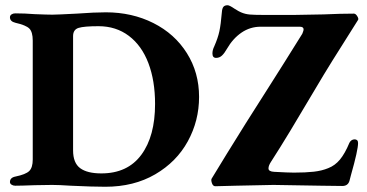

<svg xmlns="http://www.w3.org/2000/svg" viewBox="-20 -706 1402 733"><path d="M18 0ZM250 3Q205 0 179 0L113 1Q61 3 38 3Q30 3 24 -1Q18 -5 18 -11Q18 -28 39 -32Q78 -40 91.5 -53Q105 -66 105 -97V-551Q105 -584 92 -597Q79 -610 39 -619Q18 -624 18 -640Q18 -647 24 -651Q30 -655 38 -655Q75 -655 112 -652Q160 -650 180 -650Q197 -650 273 -654Q341 -659 384 -659Q484 -659 565.5 -618Q647 -577 693.5 -503Q740 -429 740 -336Q740 -245 697 -166.5Q654 -88 572.5 -40.5Q491 7 382 7Q334 7 250 3ZM572 -309Q572 -398 546.5 -465Q521 -532 472 -569Q423 -606 356 -606Q301 -606 280 -599.5Q259 -593 259 -568V-132Q259 -84 286 -64Q313 -44 367 -44Q467 -44 519.5 -115Q572 -186 572 -309ZM1207 3 1024 0 879 3 802 5Q793 5 789 -7Q785 -19 788 -24L846 -119Q911 -225 1007 -375Q1031 -413 1063 -463.5Q1095 -514 1134 -577Q1135 -580 1137 -585Q1139 -590 1139 -594Q1139 -604 1124 -604H1046H975Q935 -604 902 -581.5Q869 -559 846 -519Q837 -503 827.5 -494Q818 -485 805 -485Q791 -485 791 -502Q791 -515 798 -529Q812 -561 817.5 -586.5Q823 -612 827 -659Q828 -674 833 -680Q838 -686 849 -686Q856 -686 875 -673Q894 -661 900 -659Q916 -652 934 -650.5Q952 -649 986 -649H1104L1215 -651Q1282 -654 1331 -654Q1338 -654 1344 -644Q1350 -634 1347 -630L1279 -522Q1221 -431 1144 -300Q1129 -274 1088.5 -207Q1048 -140 1015 -89Q1005 -74 1005 -63Q1005 -51 1027 -50Q1081 -47 1102 -47Q1147 -47 1178 -50.5Q1209 -54 1233 -64Q1259 -74 1278 -97Q1297 -120 1314 -161Q1321 -174 1334 -174Q1340 -174 1343.5 -170.5Q1347 -167 1347 -160Q1347 -133 1320 -38L1314 -15Q1308 4 1287 4Z"/></svg>

Font: EB Garamond
Style: Bold
Weight: 700
Designer: Georg Duffner and Octavio Pardo
Foundry: Georg Duffner
Version: Version 1.000; ttfautohint (v1.6)